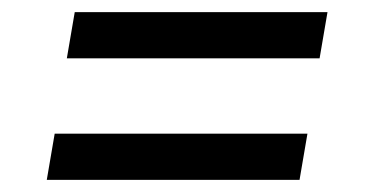

<svg xmlns="http://www.w3.org/2000/svg" viewBox="-20 -498 616 316"><path d="M90 -402H506L519 -478H103ZM473 -202 486 -278H70L57 -202Z"/></svg>

Font: Iosevka Sparkle Oblique
Style: Regular
Weight: 400
Italic angle: -9°
Designer: Belleve Invis
Foundry: Belleve Invis
Version: Version 4.5.0; ttfautohint (v1.8.3)